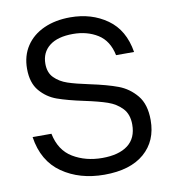

<svg xmlns="http://www.w3.org/2000/svg" viewBox="-86 -849 845 934"><g transform="rotate(-10 336.5 -381.5)"><path d="M42 -231H135Q152 -147 214.5 -109.5Q277 -72 359 -72Q441 -72 485.5 -106Q530 -140 530 -207Q530 -258 502 -287.5Q474 -317 432 -331.5Q390 -346 319 -361Q239 -378 190 -395.5Q141 -413 107 -453Q73 -493 73 -563Q73 -627 104.5 -674.5Q136 -722 192.5 -747.5Q249 -773 323 -773Q428 -773 505 -718.5Q582 -664 600 -553H511Q496 -626 444 -658.5Q392 -691 322 -691Q246 -691 205.5 -659Q165 -627 165 -571Q165 -527 190.5 -501.5Q216 -476 254.5 -463Q293 -450 360 -436Q445 -418 497 -398.5Q549 -379 585.5 -335Q622 -291 622 -213Q622 -110 552.5 -50Q483 10 355 10Q233 10 146.5 -50Q60 -110 42 -231Z"/></g></svg>

Font: Open Sauce Sans
Style: Regular
Weight: 400
Designer: Alfredo Marco Pradil
Foundry: Creative Sauce Fz LLC
Version: Version 1.477